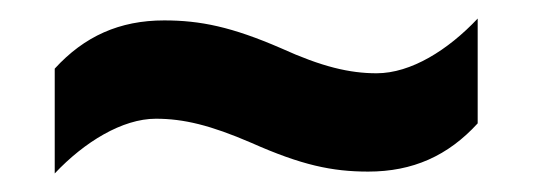

<svg xmlns="http://www.w3.org/2000/svg" viewBox="-20 -540 575 207"><path d="M251 -386C305 -362 338 -355 377 -355C425 -355 463 -372 495 -407V-520C463 -486 423 -461 386 -461C357 -461 327 -468 283 -488C230 -511 196 -518 157 -518C109 -518 71 -501 39 -466V-353C71 -387 112 -412 148 -412C178 -412 207 -405 251 -386Z"/></svg>

Font: Noto Sans Kannada UI SemiCondensed
Style: Bold
Weight: 700
Width: 4
Designer: Jelle Bosma - Monotype Design Team
Foundry: Monotype Imaging Inc.
Version: Version 2.005